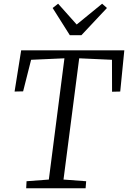

<svg xmlns="http://www.w3.org/2000/svg" viewBox="-20 -1014 690 1034"><path d="M121 0 123 -38 243 -47 327 -700 147.5 -692 104.5 -522 58.5 -521 94 -743H649.5L627.5 -521L583.5 -520L583 -692L406.5 -700L322 -47L444 -38L441 0ZM356 -824.5 263.5 -971 293 -994Q318 -966 343 -938Q368 -910 393 -882Q427 -910 461.5 -938Q496 -966 530 -994L556 -971L418.5 -824.5Z"/></svg>

Font: Merriweather 7pt Light
Style: Italic
Weight: 300
Italic angle: -7.8°
Designer: Eben Sorkin
Foundry: Eben Sorkin
Version: Version 2.200;gftools[0.9.31]